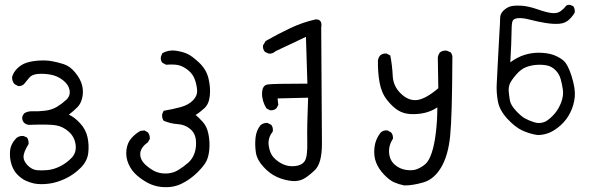

<svg xmlns="http://www.w3.org/2000/svg" viewBox="-20 -459 2540 792"><path d="M121 298Q103 294 86.5 286.5Q70 279 53 262.5Q36 246 27.5 219.5Q19 193 21.5 164Q24 135 47 111Q60 100 77 102L91 108Q99 118 98 135Q77 169 77 187.5Q77 206 94.5 223.5Q112 241 132 243Q152 245 177 242.5Q202 240 228 227Q254 214 275 192.5Q296 171 292 138.5Q288 106 264 84.5Q240 63 211 58Q182 53 99 56Q88 55 79 47Q70 37 72 22L79 9Q94 -1 114 0Q139 1 167 -2.5Q195 -6 216 -19Q237 -32 254 -48Q271 -64 267 -87Q263 -110 240 -128Q217 -146 189.5 -151Q162 -156 136.5 -154Q111 -152 99.5 -137Q88 -122 79 -112Q69 -103 55 -104L40 -112Q29 -124 30 -142Q36 -162 52 -177.5Q68 -193 89 -200Q110 -207 139 -209Q168 -211 192 -207Q216 -203 242.5 -194.5Q269 -186 290.5 -159.5Q312 -133 318.5 -107.5Q325 -82 319.5 -57Q314 -32 300 -17.5Q286 -3 264 14Q287 24 310.5 49.5Q334 75 341 107Q348 139 344 172.5Q340 206 312.5 233.5Q285 261 250.5 277.5Q216 294 182.5 298.5Q149 303 121 298Z M644 312Q617 309 593 297Q569 285 546 265.5Q523 246 510.5 218Q498 190 501.5 160Q505 130 522 111Q539 92 559 81L576 79L590 87Q599 99 598 114L590 128Q559 150 558.5 175.5Q558 201 581 221.5Q604 242 624.5 250Q645 258 670 256.5Q695 255 716 242Q737 229 756 212.5Q775 196 783 171Q791 146 788 118Q785 90 764 72.5Q743 55 713 53Q683 51 655 39Q647 27 649 12L655 -2Q691 -8 724.5 -17Q758 -26 776.5 -45.5Q795 -65 793 -88Q791 -111 783.5 -131.5Q776 -152 759.5 -166.5Q743 -181 724 -188Q705 -195 665 -192L650 -200Q641 -210 644 -226L650 -240Q677 -254 704.5 -250Q732 -246 751.5 -237.5Q771 -229 801 -201Q831 -173 840 -135.5Q849 -98 845.5 -64Q842 -30 823 -12.5Q804 5 787 15Q798 24 816 43.5Q834 63 840 95Q846 127 843.5 156.5Q841 186 831.5 205.5Q822 225 793 253.5Q764 282 727.5 299.5Q691 317 644 312Z M1188 288Q1154 285 1123.5 271.5Q1093 258 1066.5 229Q1040 200 1035.5 170Q1031 140 1034 109.5Q1037 79 1055 57Q1068 47 1083 48L1099 56Q1108 68 1105 84Q1084 110 1088.5 142Q1093 174 1109.5 191.5Q1126 209 1148.5 219Q1171 229 1198 226Q1225 223 1237 205.5Q1249 188 1247.5 125Q1246 62 1251 -56L1125 -53L1128 -26L1120 -12Q1110 -3 1094 -4L1079 -12Q1060 -43 1061 -75Q1062 -107 1083.5 -110.5Q1105 -114 1248 -114L1242 -307L1117 -248Q1104 -236 1088 -238L1073 -245Q1063 -256 1065 -272L1076 -290Q1125 -318 1176.5 -342.5Q1228 -367 1282 -379Q1311 -380 1305 -345Q1308 53 1308 134Q1308 215 1278.5 243Q1249 271 1230 280Q1211 289 1188 288Z M1648 306Q1627 302 1607 293.5Q1587 285 1564.5 261.5Q1542 238 1531.5 211.5Q1521 185 1524.5 150.5Q1528 116 1550 88Q1562 77 1578 79L1593 87Q1602 97 1601 113Q1583 140 1585 170.5Q1587 201 1607.5 219.5Q1628 238 1655.5 242Q1683 246 1702 238Q1721 230 1735.5 217Q1750 204 1761 171Q1772 138 1778 87.5Q1784 37 1784 -16Q1758 1 1730 7Q1702 13 1673 11.5Q1644 10 1621 -4.5Q1598 -19 1575.5 -48Q1553 -77 1545.5 -120Q1538 -163 1539 -210Q1541 -222 1548 -230Q1559 -240 1575 -238L1590 -230Q1598 -189 1600 -146Q1602 -103 1634 -72.5Q1666 -42 1701 -46.5Q1736 -51 1788 -95L1786 -222Q1788 -234 1795 -243Q1807 -252 1823 -250L1839 -243Q1848 -232 1846 -216Q1845 19 1837 100.5Q1829 182 1800 231Q1771 280 1727.5 293Q1684 306 1648 306Z M2197 98Q2164 93 2134 79Q2104 65 2072 30Q2040 -5 2033.5 -42.5Q2027 -80 2029 -113Q2031 -146 2034.5 -220.5Q2038 -295 2040.5 -330.5Q2043 -366 2043 -384Q2043 -402 2056.5 -415Q2070 -428 2085 -432.5Q2100 -437 2129.5 -435.5Q2159 -434 2197.5 -420.5Q2236 -407 2258 -405Q2280 -403 2294 -414Q2308 -425 2313 -432.5Q2318 -440 2332 -439L2345 -433Q2352 -423 2351 -408Q2344 -394 2328 -378.5Q2312 -363 2287 -361Q2262 -359 2229 -364.5Q2196 -370 2165.5 -378Q2135 -386 2115.5 -384Q2096 -382 2093 -368Q2090 -354 2090 -322Q2090 -290 2085 -202Q2115 -224 2145 -233Q2175 -242 2205 -241.5Q2235 -241 2258 -234Q2281 -227 2301.5 -211.5Q2322 -196 2338 -144.5Q2354 -93 2351 -60Q2348 -27 2333 4Q2318 35 2293.5 57Q2269 79 2246 88.5Q2223 98 2197 98ZM2231 42Q2252 29 2269 8.5Q2286 -12 2295.5 -38.5Q2305 -65 2302 -87.5Q2299 -110 2293 -132Q2287 -154 2271.5 -169.5Q2256 -185 2236.5 -189Q2217 -193 2194 -191.5Q2171 -190 2150 -182Q2129 -174 2109.5 -151.5Q2090 -129 2083.5 -114.5Q2077 -100 2078.5 -81.5Q2080 -63 2083.5 -44Q2087 -25 2108.5 -2Q2130 21 2145.5 29.5Q2161 38 2184 45.5Q2207 53 2231 42Z"/></svg>

Font: NaniFont Regular
Style: Regular
Weight: 400
Designer: Nanigashitei
Version: Version 1.036